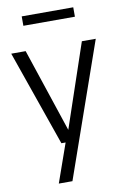

<svg xmlns="http://www.w3.org/2000/svg" viewBox="-103 -797 697 1075"><g transform="rotate(-10 246.0 -259.0)"><path d="M195 0 5.5 -542.5H87.5L246 -67L407 -542.5H486L219 220H141.5L219 0ZM99.5 -684.5V-738H392.5V-684.5Z"/></g></svg>

Font: Encode Sans SmCnd
Style: Regular
Weight: 400
Width: 4
Designer: Multiple Designers
Foundry: Impallari Type
Version: Version 3.002; ttfautohint (v1.8.3) -l 8 -r 50 -G 200 -x 14 